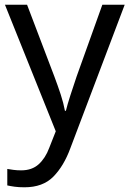

<svg xmlns="http://www.w3.org/2000/svg" viewBox="-20 -556 550 816"><path d="M1 -536H95L211 -231Q226 -191 238 -154.5Q250 -118 256 -85H260Q266 -110 279 -150.5Q292 -191 306 -232L415 -536H510L279 74Q251 150 206.5 195Q162 240 84 240Q60 240 42 237.5Q24 235 11 232V162Q22 164 37.5 166Q53 168 70 168Q116 168 144.5 142Q173 116 189 73L217 2Z"/></svg>

Font: Noto Sans Old Sogdian
Style: Regular
Weight: 400
Designer: Monotype Design Team
Foundry: Monotype Imaging Inc.
Version: Version 2.002; ttfautohint (v1.8.4.7-5d5b)